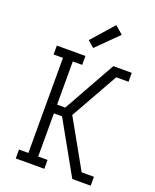

<svg xmlns="http://www.w3.org/2000/svg" viewBox="-175 -1076 949 1175"><g transform="rotate(20 300.0 -488.5)"><path d="M75 0V-58H136V-677H75V-735H261V-677H200V-396H253L443 -735H563V-677H483L309 -368L483 -58H563V0H443L253 -339H200V-58H261V0ZM289 -797 247 -833 374 -977 426 -933Z"/></g></svg>

Font: Iosevka Slab Light Extended
Style: Regular
Weight: 300
Width: 7
Monospace: yes
Designer: Belleve Invis
Foundry: Belleve Invis
Version: Version 11.1.0; ttfautohint (v1.8.3)